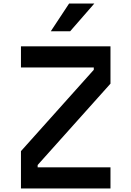

<svg xmlns="http://www.w3.org/2000/svg" viewBox="-20 -1061 740 1081"><path d="M98 0V-210L508 -668V-681H98V-800H602V-590L192 -132V-119H602V0ZM266 -885 369 -1041H511L375 -885Z"/></svg>

Font: Martian Mono Medium
Style: Regular
Weight: 500
Monospace: yes
Designer: Roman Shamin
Foundry: Evil Martians
Version: Version 1.000; ttfautohint (v1.8.4.7-5d5b)